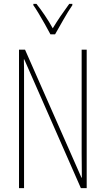

<svg xmlns="http://www.w3.org/2000/svg" viewBox="-20 -970 544 990"><path d="M427 0H397L105 -664H103Q104 -644 104 -617Q104 -590 104 -548V0H78V-714H109L400 -54H402Q402 -88 401.5 -123.5Q401 -159 401 -181V-714H427ZM240 -793Q227 -818 210.5 -847Q194 -876 178.5 -902Q163 -928 152 -943V-950H168Q188 -925 211 -891Q234 -857 252 -824Q272 -857 292 -886.5Q312 -916 337 -950H353V-943Q331 -911 307.5 -869.5Q284 -828 264 -793Z"/></svg>

Font: Noto Sans Lao UI ExtCond Thin
Style: Regular
Weight: 100
Width: 2
Designer: Monotype Design Team
Foundry: Monotype Imaging Inc.
Version: Version 2.000; ttfautohint (v1.8.4.7-5d5b)